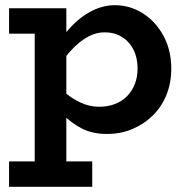

<svg xmlns="http://www.w3.org/2000/svg" viewBox="-20 -503 714 741"><path d="M393 14Q336 14 295 -7.5Q254 -29 224.5 -60Q195 -91 172 -118V-205Q195 -177 225 -150.5Q255 -124 290 -107.5Q325 -91 362 -91Q396 -91 423.5 -101.5Q451 -112 470.5 -132Q490 -152 500.5 -179Q511 -206 511 -239Q511 -280 495 -311.5Q479 -343 449.5 -361Q420 -379 381 -378Q344 -378 304.5 -352Q265 -326 230.5 -280Q196 -234 173 -173V-265Q196 -330 236 -379Q276 -428 324.5 -455.5Q373 -483 423 -483Q481 -483 530.5 -452Q580 -421 610.5 -365.5Q641 -310 641 -238Q641 -183 622.5 -137Q604 -91 570 -57.5Q536 -24 491 -5Q446 14 393 14ZM15 218V120H336V218ZM114 189V-471H236V189ZM15 -373V-471H230V-373Z"/></svg>

Font: BioRhyme ExtraBold
Style: Bold
Weight: 700
Version: Version 1.600;gftools[0.9.33]